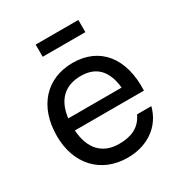

<svg xmlns="http://www.w3.org/2000/svg" viewBox="-175 -858 940 997"><g transform="rotate(-30 295.0 -359.0)"><path d="M304 15C417.5 15 513.5 -44 542.5 -156H457C426 -90.5 371.5 -69.5 300 -69.5C200.5 -69.5 142.5 -133 135.5 -245H549.5C557.5 -437 462.5 -555 300 -555C143 -555 40 -443.5 40 -266.5C40 -97.5 144.5 15 304 15ZM137 -316.5C149.5 -419 206 -475 303 -475C394.5 -475 446 -422.5 457 -316.5ZM182 -660H438V-733H182Z"/></g></svg>

Font: Eudonet Medium
Style: Regular
Weight: 500
Designer: Mikhail Sharanda
Foundry: Mikhail Sharanda
Version: Version 4.503;Glyphs 3.1.2 (3151)